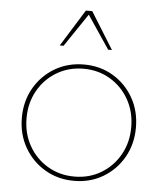

<svg xmlns="http://www.w3.org/2000/svg" viewBox="-53 -778 707 835"><g transform="rotate(5 300.5 -361.0)"><path d="M416 -571.3H399.4L302.2 -715.8L204.6 -571.3H188L288.1 -732.4H315.9ZM300.8 9.8Q230 9.8 173.6 -23.7Q117.2 -57.1 84.2 -114.5Q51.3 -171.9 51.3 -244.1Q51.3 -316.4 84.2 -373.8Q117.2 -431.2 173.6 -464.6Q230 -498 300.8 -498Q371.6 -498 427.7 -464.6Q483.9 -431.2 516.6 -373.8Q549.3 -316.4 549.3 -244.1Q549.3 -172.4 516.6 -114.7Q483.9 -57.1 427.7 -23.7Q371.6 9.8 300.8 9.8ZM300.8 -8.8Q365.7 -8.8 417.2 -39.8Q468.8 -70.8 498.8 -124Q528.8 -177.2 528.8 -244.1Q528.8 -311 498.8 -364.3Q468.8 -417.5 417.2 -448.5Q365.7 -479.5 300.8 -479.5Q235.8 -479.5 183.8 -448.5Q131.8 -417.5 101.8 -364.3Q71.8 -311 71.8 -244.1Q71.8 -177.2 101.8 -124Q131.8 -70.8 183.8 -39.8Q235.8 -8.8 300.8 -8.8Z"/></g></svg>

Font: Kumbh Sans Thin
Style: Regular
Weight: 250
Version: Version 1.004